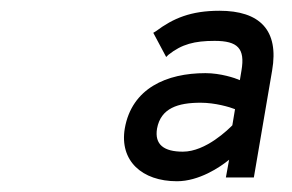

<svg xmlns="http://www.w3.org/2000/svg" viewBox="-20 -804 543 357"><path d="M270 -746 265 -743 289 -698 293 -702C318 -722 342 -728 379 -728C422 -728 436 -714 429 -673L426 -655C417 -659 390 -668 362 -668C290 -668 225 -640 212 -565C202 -505 244 -467 309 -467C350 -467 389 -493 406 -507L400 -474H452L486 -673C499 -748 463 -784 388 -784C335 -784 302 -770 270 -746ZM320 -522C285 -522 267 -535 272 -565C279 -603 311 -613 353 -613C380 -613 407 -605 417 -601L412 -571C405 -564 363 -522 320 -522Z"/></svg>

Font: Charger Monospace
Style: Regular
Weight: 400
Designer: Jasper
Foundry: Cannot Into Space Fonts
Version: Version 0.980